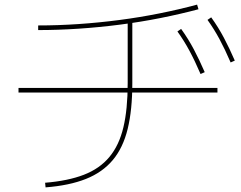

<svg xmlns="http://www.w3.org/2000/svg" viewBox="-20 -780 1040 830"><path d="M175 10Q274 2 342.5 -24.5Q411 -51 453 -101.5Q495 -152 513.5 -230Q532 -308 532 -420V-690H552V-420Q552 -305 532 -223Q512 -141 467.5 -88Q423 -35 351.5 -6.5Q280 22 177 30ZM60 -380V-400H920V-380ZM145 -670Q231 -670 319.5 -676Q408 -682 496 -693.5Q584 -705 669 -722Q754 -739 832 -760L838 -740Q759 -719 673.5 -702Q588 -685 499 -673.5Q410 -662 320.5 -656Q231 -650 145 -650ZM847 -460Q822 -518 798.5 -561.5Q775 -605 747 -644L763 -655Q794 -612 818 -566.5Q842 -521 865 -468ZM977 -510Q952 -568 928.5 -611.5Q905 -655 877 -694L893 -705Q924 -662 948 -616.5Q972 -571 995 -518Z"/></svg>

Font: M PLUS 2 Thin
Style: Regular
Weight: 100
Designer: Coji Morishita
Foundry: UNDERFOREST DESIGN
Version: Version 1.001